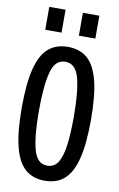

<svg xmlns="http://www.w3.org/2000/svg" viewBox="-102 -992 655 1057"><g transform="rotate(10 225.5 -463.5)"><path d="M225 10Q160 10 117 -27Q74 -64 53 -146.5Q32 -229 32 -364Q32 -500 53 -582.5Q74 -665 117 -701.5Q160 -738 225 -738Q292 -738 334.5 -701Q377 -664 398 -582Q419 -500 419 -364Q419 -229 398 -146.5Q377 -64 334.5 -27Q292 10 225 10ZM225 -74Q265 -74 286 -109Q307 -144 315 -209Q323 -274 323 -364Q323 -505 303 -580Q283 -655 225 -655Q167 -655 147.5 -578Q128 -501 128 -364Q128 -224 148 -149Q168 -74 225 -74ZM85 -809V-937H176V-809ZM273 -809V-937H365V-809Z"/></g></svg>

Font: Mona Sans Condensed Medium
Style: Regular
Weight: 500
Width: 3
Designer: Deni Anggara
Foundry: GitHub
Version: Version 1.001; ttfautohint (v1.8.4.7-5d5b);gftools[0.9.31]